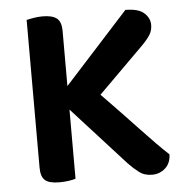

<svg xmlns="http://www.w3.org/2000/svg" viewBox="-48 -661 686 716"><g transform="rotate(-5 295.5 -303.0)"><path d="M207 -260V-1Q198 2 181.5 4.5Q165 7 146 7Q108 7 92.5 -6.5Q77 -20 77 -54V-607Q85 -609 102.5 -612Q120 -615 137 -615Q173 -615 190 -602Q207 -589 207 -554V-348L447 -612Q495 -612 516.5 -593Q538 -574 538 -548Q538 -527 527.5 -510.5Q517 -494 496 -473L327 -305Q405 -225 464 -162Q523 -99 564 -61Q563 -28 542.5 -9.5Q522 9 493 9Q464 9 444 -6.5Q424 -22 405 -42Z"/></g></svg>

Font: Baloo Bhai 2 SemiBold
Style: Regular
Weight: 600
Designer: Supriya Tembe, Noopur Datye and Ek Type
Foundry: Ek Type
Version: Version 1.640;PS 1.000;hotconv 16.6.51;makeotf.lib2.5.65220;